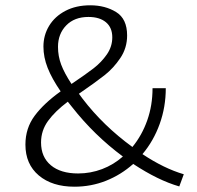

<svg xmlns="http://www.w3.org/2000/svg" viewBox="-20 -700 742 725"><path d="M657 4Q577 -19 483 -81Q437 -40 380.5 -17.5Q324 5 261 5Q177 5 126.5 -37.5Q76 -80 76 -154Q76 -216 111 -263Q146 -310 209 -355Q176 -403 160 -443.5Q144 -484 144 -524Q144 -567 165.5 -602.5Q187 -638 227 -659Q267 -680 321 -680Q377 -680 418.5 -654.5Q460 -629 460 -566Q460 -519 434.5 -481Q409 -443 375.5 -416.5Q342 -390 278 -346L292 -327Q370 -225 480 -145Q516 -189 536 -245.5Q556 -302 556 -367H606Q606 -296 583 -232Q560 -168 518 -118Q599 -64 674 -42ZM250 -383Q305 -420 334 -442.5Q363 -465 383.5 -494.5Q404 -524 404 -559Q404 -596 380 -616Q356 -636 314 -636Q261 -636 230 -604Q199 -572 199 -523Q199 -488 211 -456Q223 -424 250 -383ZM444 -109Q336 -189 252 -296L236 -316Q188 -280 161.5 -243.5Q135 -207 135 -162Q135 -107 172 -76Q209 -45 275 -45Q322 -45 365.5 -61.5Q409 -78 444 -109Z"/></svg>

Font: Ysabeau Semilight
Style: Regular
Weight: 300
Designer: Christian Thalmann (Catharsis Fonts)
Version: Version 0.003